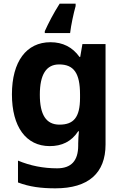

<svg xmlns="http://www.w3.org/2000/svg" viewBox="-20 -786 673 1046"><path d="M392 -753V-766H305C271 -713 244 -660 224 -616V-606H362C367 -649 381 -714 392 -753ZM255 -556C124 -556 45 -451 45 -272C45 -95 122 10 251 10C316 10 369 -14 406 -71H410C408 -52 406 -26 406 -4V7C406 90 368 131 291 131C216 131 145 117 78 89V208C141 232 205 240 282 240C462 240 555 157 555 1V-546H429L417 -476H413C375 -529 322 -556 255 -556ZM302 -435C382 -435 416 -388 416 -271V-253C416 -145 380 -107 304 -107C231 -107 197 -161 197 -270C197 -380 232 -435 302 -435Z"/></svg>

Font: Noto Kufi Arabic
Style: Bold
Weight: 700
Designer: Monotype Design Team, David Williams, Khaled Hosny
Foundry: Google LLC
Version: Version 2.109